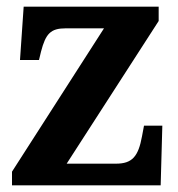

<svg xmlns="http://www.w3.org/2000/svg" viewBox="-20 -556 534 576"><path d="M16 0H462L467 -179H412L406 -147C395 -87 377 -65 328 -65H180L456 -493V-536H51L40 -376H97L103 -401C117 -455 132 -471 177 -471H292L16 -41Z"/></svg>

Font: Noto Serif Ethiopic SemiCondensed
Style: Bold
Weight: 700
Width: 4
Designer: Monotype Design Team
Foundry: Monotype Imaging Inc.
Version: Version 2.102